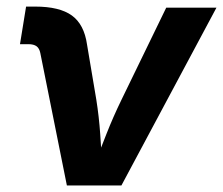

<svg xmlns="http://www.w3.org/2000/svg" viewBox="-20 -566 681 586"><path d="M184.1 0 103 -404.3Q100.1 -418.5 91.6 -424.8Q83 -431.2 66.4 -431.2H41L59.6 -545.9H87.4Q161.6 -545.9 199.2 -518.8Q236.8 -491.7 245.6 -430.2L273.9 -262.2Q282.2 -210 285.9 -156.5Q289.6 -103 293 -46.9H261.7Q283.7 -103.5 304.7 -156.7Q325.7 -210 351.1 -262.2L487.3 -542.5H640.6L350.6 0Z"/></svg>

Font: Inter 16pt
Style: Bold Italic
Weight: 700
Italic angle: -9.3988°
Version: Version 4.001;git-66647c0bb